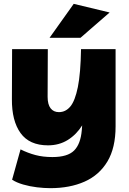

<svg xmlns="http://www.w3.org/2000/svg" viewBox="-20 -770 674 1000"><path d="M242 210Q210 210 172.5 205.5Q135 201 100.5 191Q66 181 43 166L87 8Q125 27 164.5 37.5Q204 48 253 48Q332 48 366 14Q400 -20 406 -92L408 -117Q378 -69 333 -41Q288 -13 230 -13Q133 -13 87 -77Q41 -141 42 -254L43 -514H229L228 -266Q228 -226 243.5 -206Q259 -186 287 -186Q322 -186 346.5 -215.5Q371 -245 385.5 -316.5Q400 -388 402 -514H582V-112Q582 0 539.5 71Q497 142 420.5 176Q344 210 242 210ZM238 -573 364 -750 551 -705 399 -573Z"/></svg>

Font: Livvic Black
Style: Regular
Weight: 900
Designer: Jacques Le Bailly, Baron von Fonthausen
Version: Version 1.001; ttfautohint (v1.8.2)